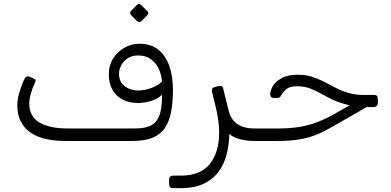

<svg xmlns="http://www.w3.org/2000/svg" viewBox="-20 -732 2032 997"><path d="M319 0Q235 0 180 -22Q125 -44 97.5 -85Q70 -126 70 -184Q70 -214 79 -247Q88 -280 103 -314Q115 -342 133 -334L151 -326Q156 -324 162 -320.5Q168 -317 163 -306Q132 -240 132 -194Q132 -128 184 -96.5Q236 -65 330 -65H459V0ZM461 0Q447 0 442.5 -5Q438 -10 438.5 -16.5Q439 -23 439 -28V-44Q439 -59 442.5 -62Q446 -65 461 -65H684Q738 -65 769 -83.5Q800 -102 812 -146.5Q824 -191 821 -269L835 -254Q810 -223 771 -210Q732 -197 698 -197Q650 -197 615.5 -215.5Q581 -234 563 -267.5Q545 -301 545 -345Q545 -393 568 -429Q591 -465 627.5 -485Q664 -505 703 -505Q763 -505 801.5 -474.5Q840 -444 859 -390Q878 -336 878 -266Q878 -203 869 -153.5Q860 -104 837.5 -69.5Q815 -35 774 -17.5Q733 0 668 0ZM697 -262Q729 -262 763 -274Q797 -286 821 -308Q820 -337 807 -368.5Q794 -400 767 -422Q740 -444 697 -444Q665 -444 642.5 -429Q620 -414 609 -392Q598 -370 598 -350Q598 -307 627.5 -284.5Q657 -262 697 -262ZM713 -621Q709 -617 703 -617.5Q697 -618 692 -622L660 -654Q656 -659 656 -665Q656 -671 660 -675L692 -707Q697 -712 702.5 -712Q708 -712 712 -707L744 -675Q756 -664 745 -653Z M878 245Q868 245 863 239.5Q858 234 858 223V200Q858 190 863.5 185Q869 180 880 180H918Q1021 180 1069.5 119.5Q1118 59 1118 -44Q1118 -77 1112.5 -113.5Q1107 -150 1097 -190L1081 -254Q1079 -263 1081.5 -270Q1084 -277 1095 -280L1114 -285Q1123 -287 1127.5 -286Q1132 -285 1135 -281.5Q1138 -278 1139 -272L1168 -155Q1177 -120 1198 -100Q1219 -80 1245 -72.5Q1271 -65 1295 -65H1315Q1333 -65 1333 -50V-30Q1333 0 1303 0Q1256 0 1220 -11Q1184 -22 1171 -37Q1170 13 1158.5 63Q1147 113 1119 154Q1091 195 1042 220Q993 245 918 245Z M1303 0Q1288 0 1288 -15V-35Q1288 -65 1318 -65H1430Q1489 -65 1538 -73.5Q1587 -82 1630.5 -99Q1674 -116 1718 -141L1821 -200L1889 -179L1736 -91Q1705 -73 1675.5 -57Q1646 -41 1611 -28Q1576 -15 1530.5 -7.5Q1485 0 1423 0ZM1874 -176V-179Q1819 -179 1778 -189.5Q1737 -200 1705 -215.5Q1673 -231 1645 -247Q1617 -263 1588 -273.5Q1559 -284 1523 -284Q1486 -284 1469 -270.5Q1452 -257 1442 -240Q1438 -232 1433 -227.5Q1428 -223 1416 -223H1404Q1383 -223 1383 -243Q1383 -261 1396.5 -284.5Q1410 -308 1442 -326Q1474 -344 1527 -344Q1567 -344 1600 -333.5Q1633 -323 1663 -307.5Q1693 -292 1723.5 -276Q1754 -260 1789 -249.5Q1824 -239 1868 -239H1920Q1934 -239 1938 -233.5Q1942 -228 1942 -214V-198Q1942 -188 1936 -182Q1930 -176 1919 -176Z"/></svg>

Font: Rubik Light
Style: Regular
Weight: 300
Designer: Hubert and Fischer
Foundry: Hubert and Fischer
Version: Version 2.300;gftools[0.9.30]